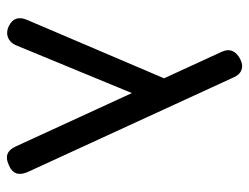

<svg xmlns="http://www.w3.org/2000/svg" viewBox="-105 -640 746 576"><g transform="rotate(90 268.0 -352.0)"><path d="M135 -645Q127 -663 133.5 -677Q140 -691 158 -700Q176 -709 190.8 -703Q205.5 -697 213 -678L497 -60Q513 -20 474 -5Q436.5 12.5 419 -27ZM273 -408 115 -25Q107 -8.5 92 -2.8Q77 3 59 -5Q23 -22.5 40 -61L234 -516Z"/></g></svg>

Font: Jura Light
Style: Bold
Weight: 700
Version: Version 5.104